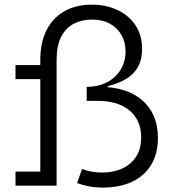

<svg xmlns="http://www.w3.org/2000/svg" viewBox="-20 -820 766 848"><path d="M363 -436.5Q402 -436.5 433.5 -448.2Q465 -460 487.5 -481Q510 -502 522.2 -530.5Q534.5 -559 534.5 -591.5Q534.5 -632.5 517 -664.5Q499.5 -696.5 466.2 -715Q433 -733.5 386 -733.5Q341 -733.5 305.8 -715.2Q270.5 -697 250.2 -657.8Q230 -618.5 230 -555V0H48.5V-62H158V-470.5H48.5V-532.5H158V-555Q158 -633 186 -687.5Q214 -742 265.2 -770.8Q316.5 -799.5 386 -799.5Q447.5 -799.5 497.8 -776.2Q548 -753 577.8 -709.2Q607.5 -665.5 607.5 -604Q607.5 -565.5 595.8 -537.8Q584 -510 563 -491Q542 -472 514.5 -459.5Q487 -447 455.5 -439.5V-395ZM342.5 -74Q364.5 -65 386.8 -61.5Q409 -58 431 -58Q509 -58 556.2 -99Q603.5 -140 603.5 -212.5Q603.5 -289 552.2 -331.8Q501 -374.5 412.5 -374.5H363V-436.5H421Q480.5 -436.5 527.8 -421.2Q575 -406 608.5 -377Q642 -348 659.8 -306.2Q677.5 -264.5 677.5 -211Q677.5 -141.5 648 -92.5Q618.5 -43.5 563.8 -17.5Q509 8.5 433 8.5Q402.5 8.5 374.8 3.5Q347 -1.5 320.5 -11.5Z"/></svg>

Font: Hepta Slab ExtraLight
Style: Regular
Weight: 400
Version: Version 1.102